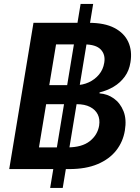

<svg xmlns="http://www.w3.org/2000/svg" viewBox="-20 -841 696 955"><path d="M229.5 93.8 380.9 -821.3H443.4L292 93.8ZM25.9 0 146.5 -727.5H421.9Q500.5 -727.5 549.3 -701.9Q598.1 -676.3 618.2 -632.1Q638.2 -587.9 628.9 -531.2Q622.6 -489.7 600.3 -459.5Q578.1 -429.2 545.7 -409.9Q513.2 -390.6 475.1 -381.3V-376.5Q514.2 -374 546.1 -351.3Q578.1 -328.6 594.2 -288.3Q610.4 -248 601.1 -191.9Q591.8 -135.7 557.9 -92.5Q523.9 -49.3 465.6 -24.7Q407.2 0 323.7 0ZM173.8 -107.9H315.4Q387.2 -107.9 426.3 -138.7Q465.3 -169.4 473.1 -216.3Q478 -248 466.3 -271.7Q454.6 -295.4 428 -309.1Q401.4 -322.8 361.3 -322.8H209.5ZM225.1 -417.5H356.4Q391.1 -417.5 421.4 -431.4Q451.7 -445.3 472.4 -470.2Q493.2 -495.1 498.5 -528.8Q505.4 -569.3 481.2 -594.7Q457 -620.1 398.9 -620.1H258.8Z"/></svg>

Font: Inter 17pt SemiBold
Style: Italic
Weight: 600
Italic angle: -9.3988°
Version: Version 4.001;git-66647c0bb